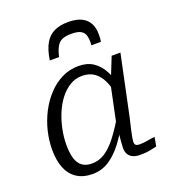

<svg xmlns="http://www.w3.org/2000/svg" viewBox="-143 -890 903 1009"><g transform="rotate(-20 308.5 -385.5)"><path d="M352 -783Q308 -783 275.5 -768Q243 -753 223 -719Q203 -685 194 -626H246Q254 -662 266 -682.5Q278 -703 297.5 -711Q317 -719 347 -719Q384 -719 401.5 -708.5Q419 -698 424 -677.5Q429 -657 427 -626H480Q482 -636 482.5 -645Q483 -654 483 -664Q484 -701 470 -728Q456 -755 427 -769Q398 -783 352 -783ZM490 -376 461 -337Q452 -386 435 -420.5Q418 -455 391 -473.5Q364 -492 325 -492Q288 -492 257 -473.5Q226 -455 201 -423Q176 -391 159 -350Q142 -309 133 -265Q124 -221 124 -178Q124 -135 133 -104Q142 -73 163 -57Q184 -41 217 -41Q258 -41 291.5 -63Q325 -85 357.5 -127Q390 -169 426 -230L441 -200Q409 -137 372.5 -89Q336 -41 294.5 -14.5Q253 12 203 12Q150 12 114.5 -11.5Q79 -35 62 -78Q45 -121 45 -181Q45 -231 57.5 -283Q70 -335 94.5 -382.5Q119 -430 153.5 -467Q188 -504 231 -525.5Q274 -547 325 -547Q374 -547 407 -524.5Q440 -502 460.5 -463.5Q481 -425 490 -376ZM557 -538 486 -201Q477 -163 471 -137Q465 -111 462.5 -95.5Q460 -80 460 -73Q460 -61 466.5 -55.5Q473 -50 487 -50Q511 -50 534 -54.5Q557 -59 574 -60L565 -10Q552 -7 536.5 -3.5Q521 0 505 1.5Q489 3 471 3Q449 3 432.5 -4Q416 -11 407 -25.5Q398 -40 398 -62Q398 -74 400.5 -102.5Q403 -131 408 -165L402 -163L453 -406L458 -413L508 -538Z"/></g></svg>

Font: Roboto Serif Light
Style: Italic
Weight: 300
Italic angle: -10°
Version: Version 1.007